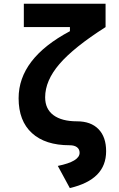

<svg xmlns="http://www.w3.org/2000/svg" viewBox="-20 -752 626 1007"><path d="M346.2 234.4 283.2 118.2Q340.8 106.4 369.1 89.3Q397.5 72.2 397.5 49.3Q397.5 30.7 383.8 20.2Q370.2 9.8 345.2 9.8Q217.3 9.8 147.5 -54Q77.6 -117.8 77.6 -236.8Q77.6 -445.3 346.7 -588.4V-628.9L533.7 -609.9Q367.2 -503.9 292 -416.5Q216.8 -329.1 216.8 -241.7Q216.8 -180.2 260.4 -148Q304.1 -115.7 383.8 -115.7Q456.6 -115.7 496.6 -74.7Q536.6 -33.6 536.6 41Q536.6 116.2 489.2 164.1Q441.7 212 346.2 234.4ZM105 -609.9V-732.4H533.7V-609.9Z"/></svg>

Font: Cascadia Mono
Style: Regular
Weight: 400
Monospace: yes
Designer: Aaron Bell
Foundry: Saja Typeworks
Version: Version 2102.003